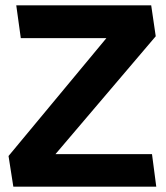

<svg xmlns="http://www.w3.org/2000/svg" viewBox="-20 -700 621 720"><path d="M550 -122H188L564 -564L547 -680H41L58 -557H379L12 -115L30 0H566Z"/></svg>

Font: Catamaran Thin ExtraBold
Style: Regular
Weight: 800
Version: Version 2.000